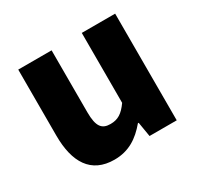

<svg xmlns="http://www.w3.org/2000/svg" viewBox="-129 -721 913 887"><g transform="rotate(-30 327.0 -277.5)"><path d="M244 14C321 14 374 -22 421 -78H425L438 0H583V-569H405V-196C375 -154 350 -138 310 -138C265 -138 244 -161 244 -239V-569H66V-217C66 -75 119 14 244 14Z"/></g></svg>

Font: Noto Sans KR Black
Style: Regular
Weight: 900
Designer: Ryoko NISHIZUKA 西塚涼子 (kana, bopomofo & ideographs); Paul D. Hunt (Latin, Greek & Cyrillic); Sandoll Communications 산돌커뮤니
Foundry: Adobe
Version: Version 2.004;hotconv 1.0.118;makeotfexe 2.5.65603